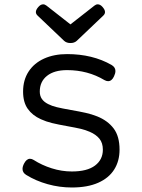

<svg xmlns="http://www.w3.org/2000/svg" viewBox="-20 -834 640 865"><path d="M482.4 -541.5Q500 -531.2 500 -514.2Q500 -503.4 493.7 -490.2Q483.9 -468.3 466.8 -468.3Q459.5 -468.3 450.7 -473.1Q375.5 -518.1 282.2 -518.1Q224.1 -518.1 191.7 -492.2Q159.2 -466.3 159.2 -421.4Q159.2 -401.9 168.7 -388.2Q178.2 -374.5 196.8 -365.2Q213.9 -356.4 236.1 -351.1Q258.3 -345.7 299.8 -338.4Q339.8 -331.5 366.7 -325.4Q393.6 -319.3 418 -309.6Q465.3 -290.5 491.9 -255.4Q518.6 -220.2 518.6 -159.7Q518.6 -108.4 494.4 -70.1Q470.2 -31.7 422.1 -10.5Q374 10.7 303.7 10.7Q248 10.7 194.8 -4.2Q141.6 -19 98.1 -45.9Q81.5 -56.2 81.5 -72.8Q81.5 -84 88.4 -97.2Q99.6 -118.7 115.2 -118.7Q123.5 -118.7 131.8 -113.3Q168.5 -89.8 213.1 -75.7Q257.8 -61.5 303.7 -61.5Q372.6 -61.5 408 -88.1Q443.4 -114.7 443.4 -159.7Q443.4 -189.9 428 -209Q412.6 -228 384.3 -240.2Q365.2 -248.5 343.3 -253.7Q321.3 -258.8 283.2 -265.6Q242.2 -272.9 214.8 -279.5Q187.5 -286.1 164.1 -296.9Q126 -314 105 -343.8Q84 -373.5 84 -421.4Q84 -473.6 108.9 -511.7Q133.8 -549.8 178.7 -570.1Q223.6 -590.3 282.2 -590.3Q397 -590.3 482.4 -541.5ZM269 -649.9 149.4 -763.7Q141.6 -771 141.6 -779.8Q141.6 -790 152.8 -802.7Q163.1 -814.5 174.3 -814.5Q182.1 -814.5 189.5 -808.6L297.4 -724.1L405.3 -808.6Q412.6 -814.5 420.4 -814.5Q431.6 -814.5 441.9 -802.7Q453.1 -790 453.1 -779.8Q453.1 -771 445.3 -763.7L325.7 -649.9Q314.9 -640.1 297.4 -640.1Q279.8 -640.1 269 -649.9Z"/></svg>

Font: Courier Prime Code
Style: Regular
Weight: 400
Designer: Alan Dague-Greene
Foundry: Quote-Unquote Apps
Version: Version 3.0318